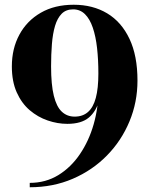

<svg xmlns="http://www.w3.org/2000/svg" viewBox="-20 -780 650 810"><path d="M105.5 10V-8.5Q172.5 -8.5 226 -41.2Q279.5 -74 317.2 -129.8Q355 -185.5 375 -255.2Q395 -325 395 -398.5V-470Q395 -528 389.5 -577.2Q384 -626.5 371.5 -663.2Q359 -700 338.5 -720.2Q318 -740.5 288.5 -740.5Q258.5 -740.5 240.2 -722Q222 -703.5 212.2 -670.8Q202.5 -638 199 -594.2Q195.5 -550.5 195.5 -500Q195.5 -423 207 -376.2Q218.5 -329.5 240.8 -308.8Q263 -288 295 -288Q329 -288 351.2 -307.5Q373.5 -327 384.2 -367Q395 -407 395 -470H411Q411 -406.5 398.8 -358.8Q386.5 -311 355 -284.2Q323.5 -257.5 264 -257.5Q222.5 -257.5 181 -271.8Q139.5 -286 105.2 -315.2Q71 -344.5 50.5 -390.5Q30 -436.5 30 -500Q30 -575 61.8 -633.8Q93.5 -692.5 152 -726.2Q210.5 -760 291 -760Q371.5 -760 432 -723.8Q492.5 -687.5 526.2 -616.2Q560 -545 560 -440Q560 -349 526.2 -267.8Q492.5 -186.5 431.2 -124Q370 -61.5 287 -25.8Q204 10 105.5 10Z"/></svg>

Font: Bodoni Moda 11pt
Style: Bold
Weight: 700
Designer: Owen Earl
Foundry: indestructible type
Version: Version 2.004